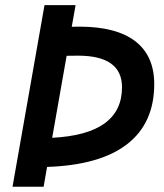

<svg xmlns="http://www.w3.org/2000/svg" viewBox="-20 -713 626 733"><path d="M27.8 0 149.9 -693.4H268.6L253.9 -610.8Q267.6 -611.3 282.2 -611.3Q423.8 -611.3 496.3 -555.7Q568.8 -500 568.8 -392.1Q568.8 -242.7 465.3 -162.6Q361.8 -82.5 159.7 -75.7L146.5 0ZM179.2 -187Q445.8 -200.2 445.8 -379.9Q445.8 -500.5 277.8 -500.5Q255.4 -500.5 234.4 -500Z"/></svg>

Font: Cascadia Code PL SemiBold
Style: Italic
Weight: 600
Italic angle: -10°
Monospace: yes
Designer: Aaron Bell
Foundry: Saja Typeworks
Version: Version 2404.023; ttfautohint (v1.8.4)